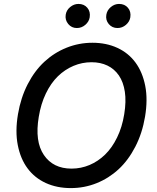

<svg xmlns="http://www.w3.org/2000/svg" viewBox="-20 -957 808 987"><path d="M725.5 -356.5Q711.3 -272 675.6 -202.8Q639.9 -133.5 589.7 -87Q539.4 -40.5 476.4 -15.3Q413.4 9.9 344.1 9.9Q272.4 9.9 215.2 -16.3Q158 -42.6 121.6 -91.6Q85.2 -140.6 71.4 -211.1Q57.5 -281.6 72.4 -370Q86.6 -454.5 122.3 -524Q158 -593.4 208.5 -639.9Q258.9 -686.4 322.3 -711.8Q385.7 -737.2 455.3 -737.2Q526.6 -737.2 583.5 -710.9Q640.3 -684.7 676.5 -635.5Q712.7 -586.3 726.6 -515.6Q740.4 -445 725.5 -356.5ZM618.6 -370Q629.3 -435.4 621.8 -485.3Q614.3 -535.2 591.3 -568.9Q568.2 -602.6 532.3 -619.9Q496.4 -637.1 450.6 -637.1Q402 -637.1 357.8 -618.4Q313.6 -599.8 277.5 -564.8Q241.5 -529.8 215.7 -476.2Q190 -422.6 179.3 -356.5Q158 -230.1 205.6 -160.2Q253.2 -90.2 347.7 -90.2Q396.3 -90.2 440.3 -108.8Q484.4 -127.5 520.2 -162.3Q556.1 -197.1 582 -250.4Q608 -303.6 618.6 -370ZM583.8 -812.9Q556.5 -812.9 539.2 -833.3Q522 -853.7 526.6 -881.4Q530.5 -904.8 549.7 -920.8Q568.9 -936.8 592 -936.8Q621.1 -936.8 637.8 -916.9Q654.5 -897 649.9 -867.9Q646.3 -845.5 627.3 -829.2Q608.3 -812.9 583.8 -812.9ZM375 -812.9Q348 -812.9 330.8 -833.6Q313.6 -854.4 317.8 -881.4Q321.4 -904.8 340.7 -920.8Q360.1 -936.8 383.2 -936.8Q412.3 -936.8 429 -916.9Q445.7 -897 441.1 -867.9Q437.5 -845.5 418.5 -829.2Q399.5 -812.9 375 -812.9Z"/></svg>

Font: Karasuma Gothic
Style: Medium Italic
Weight: 500
Italic angle: 9.39998°
Designer: Rasmus Andersson / Ryoko Nishizuka
Foundry: Genbu
Version: Version 1.00